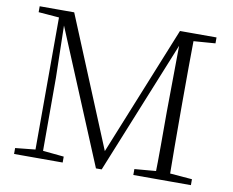

<svg xmlns="http://www.w3.org/2000/svg" viewBox="-79 -824 1122 926"><g transform="rotate(10 482.5 -361.5)"><path d="M45 0V-29L153 -40H171L283 -29V0ZM43 -694V-723H175V-684H168ZM143 0 144 -723H173L180 -398V0ZM446 0 157 -694H152V-723H212L483 -67H463L469 -78L730 -723H764V-694H756L746 -671L474 0ZM629 0V-29L759 -40H777L911 -29V0ZM733 0Q735 -83 735 -165Q735 -247 735 -325L739 -723H803Q802 -641 801.5 -557.5Q801 -474 801 -390V-333Q801 -249 801.5 -166Q802 -83 803 0ZM768 -684V-723H909V-694L777 -684Z"/></g></svg>

Font: Early Summer Mincho VF
Style: Regular
Weight: 250
Designer: GuiWonder
Version: Version 1.002